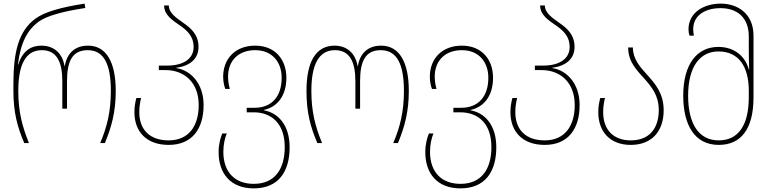

<svg xmlns="http://www.w3.org/2000/svg" viewBox="-20 -790 4258 1060"><path d="M114 0H140C102 -93 81 -175 81 -288C81 -432 121 -513 211 -513C292 -513 324 -450 324 -342V-190H350V-342C350 -450 378 -513 464 -513C555 -513 592 -433 592 -288C592 -177 572 -91 533 0H559C596 -90 619 -172 619 -288C619 -445 568 -538 466 -538C392 -538 349 -494 338 -426H336C325 -494 279 -538 209 -538C159 -538 107 -517 81 -434H79C94 -558 133 -627 196 -672C239 -702 322 -726 451 -746L447 -770C317 -750 226 -724 177 -688C82 -620 54 -501 54 -327V-288C54 -169 76 -89 114 0Z M911 10C1041 10 1104 -79 1104 -210C1104 -332 1030 -403 953 -414V-416C1030 -426 1076 -466 1076 -531C1076 -598 1035 -634 993 -663C952 -692 912 -719 912 -760H886C886 -707 932 -678 977 -647C1015 -620 1049 -588 1049 -531C1049 -462 987 -428 905 -428H857V-403H895C993 -403 1077 -339 1077 -210C1077 -98 1025 -15 911 -15C809 -15 749 -72 749 -171C749 -206 755 -232 759 -249H733C728 -231 722 -204 722 -171C722 -63 789 10 911 10Z M1381 250C1516 250 1579 159 1579 23C1579 -99 1516 -167 1437 -181V-183C1514 -200 1561 -264 1561 -361C1561 -460 1500 -538 1389 -538C1279 -538 1212 -466 1212 -366C1212 -340 1218 -313 1224 -299H1249C1245 -312 1239 -338 1239 -366C1239 -458 1299 -513 1389 -513C1482 -513 1535 -448 1535 -361C1535 -254 1477 -195 1386 -195H1342V-170H1380C1478 -170 1552 -109 1552 22C1552 140 1500 225 1381 225C1277 225 1214 161 1213 50C1213 5 1222 -29 1232 -53H1207C1198 -31 1187 3 1187 50C1187 168 1253 250 1381 250Z M1732 0H1758C1720 -93 1699 -175 1699 -288C1699 -432 1739 -513 1829 -513C1910 -513 1942 -450 1942 -342V-190H1968V-342C1968 -450 1996 -513 2082 -513C2173 -513 2210 -433 2210 -288C2210 -177 2190 -91 2151 0H2177C2214 -90 2237 -172 2237 -288C2237 -445 2186 -538 2084 -538C2010 -538 1967 -494 1956 -426H1954C1943 -494 1897 -538 1827 -538C1725 -538 1672 -451 1672 -288C1672 -169 1694 -89 1732 0Z M2522 250C2657 250 2720 159 2720 23C2720 -99 2657 -167 2578 -181V-183C2655 -200 2702 -264 2702 -361C2702 -460 2641 -538 2530 -538C2420 -538 2353 -466 2353 -366C2353 -340 2359 -313 2365 -299H2390C2386 -312 2380 -338 2380 -366C2380 -458 2440 -513 2530 -513C2623 -513 2676 -448 2676 -361C2676 -254 2618 -195 2527 -195H2483V-170H2521C2619 -170 2693 -109 2693 22C2693 140 2641 225 2522 225C2418 225 2355 161 2354 50C2354 5 2363 -29 2373 -53H2348C2339 -31 2328 3 2328 50C2328 168 2394 250 2522 250Z M2987 10C3117 10 3180 -79 3180 -210C3180 -332 3106 -403 3029 -414V-416C3106 -426 3152 -466 3152 -531C3152 -598 3111 -634 3069 -663C3028 -692 2988 -719 2988 -760H2962C2962 -707 3008 -678 3053 -647C3091 -620 3125 -588 3125 -531C3125 -462 3063 -428 2981 -428H2933V-403H2971C3069 -403 3153 -339 3153 -210C3153 -98 3101 -15 2987 -15C2885 -15 2825 -72 2825 -171C2825 -206 2831 -232 2835 -249H2809C2804 -231 2798 -204 2798 -171C2798 -63 2865 10 2987 10Z M3462 10C3579 10 3644 -66 3644 -181C3644 -274 3598 -327 3552 -378C3512 -422 3474 -465 3474 -528H3448C3448 -449 3494 -404 3538 -355C3578 -310 3617 -262 3617 -183C3617 -82 3566 -15 3462 -15C3370 -15 3310 -70 3310 -171C3310 -206 3316 -232 3320 -249H3294C3289 -231 3283 -204 3283 -171C3283 -61 3350 10 3462 10Z M3948 10C4069 10 4140 -75 4140 -253V-593C4140 -714 4054 -770 3958 -770C3868 -770 3781 -722 3781 -628C3781 -615 3783 -604 3787 -593H3811C3809 -604 3807 -614 3807 -628C3807 -709 3878 -745 3958 -745C4046 -745 4114 -697 4114 -588V-508C4114 -480 4115 -438 4116 -407H4114C4096 -475 4038 -531 3946 -531C3828 -531 3752 -436 3752 -262C3752 -100 3815 10 3948 10ZM3948 -15C3838 -15 3779 -106 3779 -262C3779 -421 3844 -506 3946 -506C4056 -506 4114 -426 4114 -288V-254C4114 -98 4056 -15 3948 -15Z"/></svg>

Font: Noto Sans Georgian SemiCondensed Thin
Style: Regular
Weight: 100
Width: 4
Designer: Monotype Design Team, Akaki Razmadze
Foundry: Google LLC
Version: Version 2.005